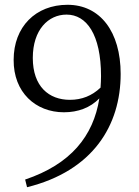

<svg xmlns="http://www.w3.org/2000/svg" viewBox="-20 -764 579 802"><path d="M272 -347C184 -347 117 -403 117 -522C117 -640 182 -703 258 -703C341 -703 402 -621 402 -446C402 -430 401 -414 400 -398C364 -364 322 -347 272 -347ZM93 18C368 -50 484 -240 484 -455C484 -632 398 -744 262 -744C129 -744 37 -652 37 -514C36 -378 129 -295 247 -295C306 -295 357 -314 395 -353C370 -195 275 -78 85 -14Z"/></svg>

Font: Shippori Mincho
Style: Regular
Weight: 400
Designer: Bonji Tadano  Ryoko NISHIZUKA  (kana & ideographs); Frank Grießhammer (Latin, Greek & Cyrillic); Wenlong ZHANG  (bopomof
Foundry: Adobe Systems Incorporated
Version: Version 1.003;PS 1.001;hotconv 16.6.54;makeotf.lib2.5.65590